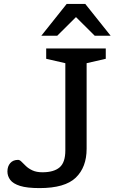

<svg xmlns="http://www.w3.org/2000/svg" viewBox="-20 -955 604 983"><path d="M423.5 -193.5Q423.5 -99 368 -45.5Q312.5 8 182.5 8Q118.5 8 82.8 -3.2Q47 -14.5 32.5 -34Q18 -53.5 18 -77Q18 -103.5 32.5 -120Q47 -136.5 72.5 -136.5Q81 -136.5 90.2 -127Q99.5 -117.5 112.8 -104.8Q126 -92 146.5 -82.5Q167 -73 197.5 -73Q255.5 -73 285 -98Q314.5 -123 314.5 -185V-631.5L216.5 -654V-707H521.5V-654L423.5 -631.5ZM465 -772 369 -867.5 273 -772H191.5L321.5 -935H416.5L546.5 -772Z"/></svg>

Font: Newsreader 6pt
Style: Regular
Weight: 400
Designer: Hugues Gentile
Foundry: Production Type
Version: Version 1.003; ttfautohint (v1.8.3)